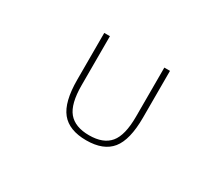

<svg xmlns="http://www.w3.org/2000/svg" viewBox="-97 -774 1194 1027"><g transform="rotate(30 500.0 -260.0)"><path d="M297 -244V-533H332V-230Q332 -115 372.5 -66.5Q413 -18 500 -18Q587 -18 627.5 -66.5Q668 -115 668 -230V-533H703V-244Q703 -107 654.5 -47Q606 13 500 13Q394 13 345.5 -47Q297 -107 297 -244Z"/></g></svg>

Font: IBM Plex Sans JP ExtraLight
Style: Regular
Weight: 200
Designer: Mike Abbink; Paul van der Laan; Pieter van Rosmalen; Wujin Sim; Yejin Wi; Jinhee Kim; Boomi Park; Yona Kim; Kichan Ma
Foundry: Sandoll Inc.
Version: Version 1.001